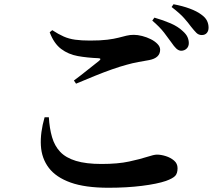

<svg xmlns="http://www.w3.org/2000/svg" viewBox="-20 -853 1040 904"><path d="M832 -614Q820 -615 809.5 -625Q799 -635 787 -653Q773 -673 752.5 -699.5Q732 -726 697 -756L707 -770Q749 -758 783.5 -743Q818 -728 840 -707Q857 -692 863 -678Q869 -664 869 -650Q869 -634 858.5 -624Q848 -614 832 -614ZM491 31Q381 31 312.5 6.5Q244 -18 210 -62.5Q176 -107 172.5 -167.5Q169 -228 190 -301H210Q213 -249 225 -207.5Q237 -166 263.5 -138Q290 -110 337.5 -95.5Q385 -81 458 -81Q535 -81 588 -92.5Q641 -104 673 -114.5Q705 -125 719 -125Q738 -125 760.5 -118Q783 -111 799.5 -97Q816 -83 816 -61Q816 -37 805 -25Q794 -13 761 -1Q720 13 648.5 22Q577 31 491 31ZM328 -474Q358 -496 391.5 -523Q425 -550 447 -567Q460 -578 443 -579Q391 -581 346.5 -589Q302 -597 268 -622.5Q234 -648 214 -701L226 -711Q255 -692 280 -681Q305 -670 334.5 -666Q364 -662 404 -662Q453 -662 485 -666Q517 -670 538 -675.5Q559 -681 575.5 -685Q592 -689 610 -689Q628 -689 649.5 -683.5Q671 -678 690 -668.5Q709 -659 721.5 -646Q734 -633 734 -619Q734 -580 682 -570Q659 -566 631.5 -561Q604 -556 576 -548Q546 -540 507.5 -526.5Q469 -513 426 -495.5Q383 -478 338 -459ZM930 -688Q915 -688 904.5 -698.5Q894 -709 879 -728Q866 -746 846.5 -768Q827 -790 788 -820L797 -833Q840 -825 873.5 -812.5Q907 -800 927 -785Q947 -771 954.5 -755.5Q962 -740 962 -723Q962 -707 953.5 -697.5Q945 -688 930 -688Z"/></svg>

Font: Noto Serif JP ExtraLight
Style: Bold
Weight: 700
Version: Version 2.003-H1;hotconv 1.1.1;makeotfexe 2.6.0